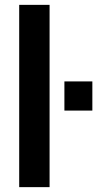

<svg xmlns="http://www.w3.org/2000/svg" viewBox="-20 -770 459 790"><path d="M59 0V-750H184V0ZM245 -315V-435H360V-315Z"/></svg>

Font: Mohave Light
Style: Regular
Weight: 300
Designer: Gumpita Rahayu
Foundry: Tokotype
Version: Version 2.003